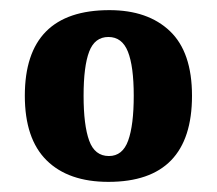

<svg xmlns="http://www.w3.org/2000/svg" viewBox="-20 -739 428 379"><path d="M194 -380Q115 -380 72 -422.5Q29 -465 29 -550Q29 -719 196 -719Q272 -719 315.5 -677.5Q359 -636 359 -550Q359 -380 194 -380ZM195 -431Q222 -431 233 -461.5Q244 -492 244 -550Q244 -608 232.5 -637Q221 -666 194 -666Q167 -666 156 -637Q145 -608 145 -550Q145 -492 156 -461.5Q167 -431 195 -431Z"/></svg>

Font: Noto Serif Thai ExtraCondensed Black
Style: Regular
Weight: 900
Width: 2
Designer: Monotype Design Team
Foundry: Monotype Imaging Inc.
Version: Version 2.002; ttfautohint (v1.8.4.7-5d5b)